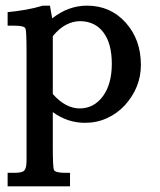

<svg xmlns="http://www.w3.org/2000/svg" viewBox="-20 -433 568 680"><path d="M157 -413Q159 -400 161 -389.5Q163 -379 165 -368Q222 -413 288 -413Q371 -413 425 -353Q479 -293 479 -203Q479 -123 422 -60Q395 -31 359 -14.5Q323 2 281 2Q219 2 167 -36V86Q167 123 168 143.5Q169 164 171 169Q177 179 208 179H228V227H7V179H33Q59 179 66.5 170.5Q74 162 74 135V-249Q74 -325 70 -332Q66 -342 33 -342H7V-390Q39 -393 70.5 -398.5Q102 -404 132 -413ZM167 -100Q190 -74 214 -61.5Q238 -49 262 -49Q313 -49 345 -93Q376 -136 376 -207Q376 -279 346 -318.5Q316 -358 263 -358Q239 -358 214.5 -345.5Q190 -333 167 -305Z"/></svg>

Font: New Athena Unicode
Style: Bold
Weight: 700
Designer: J. Rusten 1997; rev. by R. Hancock 2001, 2002, rev. by D. Mastronarde 2002-2021
Foundry: Society for Classical Studies (formerly American Philological Association)
Version: Version 5.008